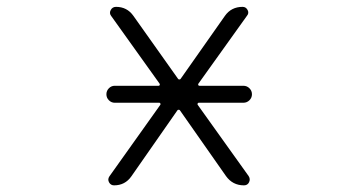

<svg xmlns="http://www.w3.org/2000/svg" viewBox="-20 -565 1040 563"><path d="M316.4 -263.7Q306.6 -263.7 299.3 -271Q292 -278.3 292 -288.6Q292 -298.8 299.3 -306.2Q306.6 -313.5 316.4 -313.5H445.3Q447.3 -313.5 448.2 -315.4Q449.2 -317.4 448.2 -319.3L305.7 -518.6Q299.8 -526.4 304.7 -535.6Q309.6 -544.9 320.3 -544.9Q352.5 -544.9 371.1 -518.6L502 -334Q502.9 -332 505.9 -332Q508.8 -332 509.8 -334L639.6 -518.6Q658.2 -544.9 691.4 -544.9Q701.2 -544.9 706.1 -535.6Q710.9 -526.4 704.1 -518.6L561.5 -319.3Q560.5 -317.4 561.5 -315.4Q562.5 -313.5 564.5 -313.5H693.4Q704.1 -313.5 711.4 -306.2Q718.8 -298.8 718.8 -288.6Q718.8 -278.3 711.4 -271Q704.1 -263.7 693.4 -263.7H562.5Q560.5 -263.7 559.6 -261.7Q558.6 -259.8 559.6 -257.8L709 -48.8Q714.8 -40 710.4 -30.8Q706.1 -21.5 695.3 -21.5Q662.1 -21.5 642.6 -48.8L507.8 -241.2Q506.8 -243.2 503.9 -243.2Q501 -243.2 500 -241.2L365.2 -47.9Q346.7 -21.5 314.5 -21.5Q304.7 -21.5 299.8 -30.3Q294.9 -39.1 300.8 -47.9L450.2 -257.8Q451.2 -259.8 450.2 -261.7Q449.2 -263.7 447.3 -263.7Z"/></svg>

Font: Rounded Mgen+ 2m light
Style: Regular
Weight: 200
Designer: [Source Han Sans]
Ryoko NISHIZUKA  (kana & ideographs); Paul D. Hunt (Latin, Greek & Cyrillic); Wenlong ZHANG  (bopomofo
Version: Version 1.059.20150602